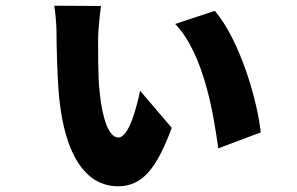

<svg xmlns="http://www.w3.org/2000/svg" viewBox="-20 -606 1040 673"><path d="M334 -585 170 -586C173 -573 178 -521 178 -498C178 -459 180 -334 188 -258C214 -18 308 47 393 47C479 47 529 -15 582 -158L471 -288C460 -233 432 -124 395 -124C362 -124 339 -187 329 -285C323 -338 324 -438 324 -478C324 -496 331 -566 334 -585ZM733 -568 594 -522C695 -417 729 -204 745 -86L894 -142C883 -249 823 -462 733 -568Z"/></svg>

Font: Noto Sans Korean Black
Style: Bold
Weight: 900
Designer: Ryoko NISHIZUKA (kana & ideographs); Paul D. Hunt (Latin, Greek & Cyrillic); Wenlong ZHANG (bopomofo); Sandoll Communica
Foundry: Adobe Systems Incorporated
Version: Version 1.000;PS 1;hotconv 1.0.78;makeotf.lib2.5.61930